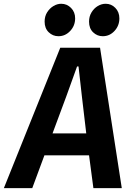

<svg xmlns="http://www.w3.org/2000/svg" viewBox="-52 -974 672 994"><path d="M-32 0 260 -727H466L578.5 0H431.5L409 -170H178L115 0ZM220 -283.5H394.5L372 -474.5L354.5 -630H347L291 -474.5ZM250.5 -786.5Q221.5 -786.5 200.2 -807Q179 -827.5 179 -862Q179 -889.5 192 -910.2Q205 -931 224.8 -942.8Q244.5 -954.5 265 -954.5Q294.5 -954.5 315.8 -933Q337 -911.5 337 -879Q337 -841 311.5 -813.8Q286 -786.5 250.5 -786.5ZM480 -786.5Q451 -786.5 430 -806.8Q409 -827 409 -862Q409 -889 421.8 -910Q434.5 -931 454.2 -942.8Q474 -954.5 495 -954.5Q524.5 -954.5 545.2 -933Q566 -911.5 566 -879Q566 -841 540.8 -813.8Q515.5 -786.5 480 -786.5Z"/></svg>

Font: Spline Sans Mono SemiBold
Style: Italic
Weight: 600
Italic angle: -4°
Monospace: yes
Version: Version 1.004